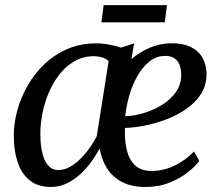

<svg xmlns="http://www.w3.org/2000/svg" viewBox="-20 -736 878 766"><path d="M515 -563 504.5 -500Q538 -529 578 -545.8Q618 -562.5 661.5 -563.5Q711 -564 742.2 -548Q773.5 -532 788.5 -504.2Q803.5 -476.5 804 -442.5Q804.5 -396.5 782 -361.2Q759.5 -326 722.2 -300.5Q685 -275 641 -258.8Q597 -242.5 554.5 -234.5Q512 -226.5 478.5 -225.5Q476.5 -179.5 485.2 -140.2Q494 -101 517.8 -77.5Q541.5 -54 585 -54Q631.5 -54 675 -74.5Q718.5 -95 754 -131.5L775 -94.5Q761.5 -74.5 731 -50Q700.5 -25.5 657.2 -7.8Q614 10 561 10Q505 10 467 -9.8Q429 -29.5 407 -64.5Q385 -99.5 377.5 -144Q363.5 -117 343.5 -89.5Q323.5 -62 298.5 -39.5Q273.5 -17 244.5 -3.5Q215.5 10 184 10Q131.5 10 98.8 -16.2Q66 -42.5 50.5 -88.8Q35 -135 35 -195Q35 -244.5 49.2 -296.2Q63.5 -348 91 -395.8Q118.5 -443.5 158.5 -481.2Q198.5 -519 250 -541Q301.5 -563 364 -563Q389.5 -563 415.8 -558Q442 -553 463 -546ZM366 -192 413.5 -492.5Q402 -503 385.5 -507.5Q369 -512 350.5 -512Q309 -510.5 275.8 -491Q242.5 -471.5 217.2 -439.2Q192 -407 175 -367.2Q158 -327.5 149.5 -285Q141 -242.5 141 -203.5Q141 -156.5 149.2 -124Q157.5 -91.5 173.2 -74.5Q189 -57.5 212.5 -57.5Q237 -57.5 260.2 -71Q283.5 -84.5 303.8 -105.2Q324 -126 340 -149.2Q356 -172.5 366 -192ZM639 -513Q603.5 -513 575.5 -490.2Q547.5 -467.5 527.2 -431Q507 -394.5 495.2 -352.8Q483.5 -311 479.5 -272Q515.5 -273.5 554.5 -285.2Q593.5 -297 627.2 -318Q661 -339 682 -369Q703 -399 703 -437Q702.5 -475 686.5 -494Q670.5 -513 639 -513ZM393.5 -715.5H646L637.5 -647H384.5Z"/></svg>

Font: Merriweather 28pt
Style: Italic
Weight: 400
Italic angle: -7.8°
Version: Version 2.101